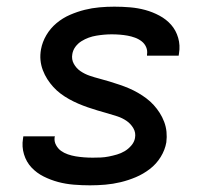

<svg xmlns="http://www.w3.org/2000/svg" viewBox="-20 -548 640 576"><path d="M250 8Q226 8 201.5 6Q177 4 154.5 -2Q132 -8 111 -18.5Q90 -29 74.5 -45.5Q59 -62 52 -85Q45 -108 49 -132L50 -139H145L144 -137Q142 -124 148 -113Q154 -102 163 -95.5Q172 -89 183.5 -85Q195 -81 207 -79Q219 -77 232 -76Q245 -75 258 -75Q270 -75 282 -75.5Q294 -76 306.5 -78.5Q319 -81 331 -84.5Q343 -88 354 -94.5Q365 -101 374 -111.5Q383 -122 385 -134Q388 -150 380 -163.5Q372 -177 359.5 -185.5Q347 -194 332 -199Q317 -204 302.5 -208Q288 -212 273 -216.5Q258 -221 243.5 -226Q229 -231 215 -237Q201 -243 187.5 -250.5Q174 -258 162 -267Q150 -276 140 -287Q130 -298 122 -310.5Q114 -323 108.5 -337.5Q103 -352 101.5 -367.5Q100 -383 103 -400Q107 -422 119 -442.5Q131 -463 149.5 -478.5Q168 -494 190 -503.5Q212 -513 234 -518.5Q256 -524 278.5 -526Q301 -528 323 -528Q347 -528 370.5 -526Q394 -524 416 -518Q438 -512 458.5 -501Q479 -490 493.5 -473.5Q508 -457 514.5 -434.5Q521 -412 517 -388L516 -381H421V-384Q423 -396 418.5 -406.5Q414 -417 405 -424Q396 -431 385 -435Q374 -439 363 -441Q352 -443 340 -444Q328 -445 315 -445Q304 -445 292.5 -444Q281 -443 269 -441Q257 -439 246 -435Q235 -431 224.5 -424.5Q214 -418 206.5 -408Q199 -398 197 -386Q194 -370 201.5 -356.5Q209 -343 221.5 -334.5Q234 -326 248.5 -321Q263 -316 278.5 -312Q294 -308 308.5 -303.5Q323 -299 338 -294Q353 -289 367 -283Q381 -277 394 -269.5Q407 -262 419 -253Q431 -244 441 -233Q451 -222 459 -209.5Q467 -197 472.5 -182.5Q478 -168 479.5 -152.5Q481 -137 479 -121Q475 -98 462 -77Q449 -56 429.5 -41Q410 -26 387.5 -16.5Q365 -7 342 -1.5Q319 4 296 6Q273 8 250 8Z"/></svg>

Font: Iosevka Medium Extended
Style: Italic
Weight: 500
Width: 7
Italic angle: -9°
Monospace: yes
Designer: Belleve Invis
Foundry: Belleve Invis
Version: Version 32.5.0; ttfautohint (v1.8.4)